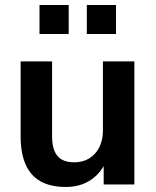

<svg xmlns="http://www.w3.org/2000/svg" viewBox="-20 -733 619 763"><path d="M242 10Q181 10 141 -12.5Q101 -35 81.5 -80Q62 -125 62 -192V-489H187V-190Q187 -156 196.5 -133Q206 -110 225.5 -99Q245 -88 275 -88Q309 -88 334.5 -103.5Q360 -119 374.5 -147.5Q389 -176 389 -214V-489H514V0H392V-102H406Q385 -48 342.5 -19Q300 10 242 10ZM325 -598V-713H441V-598ZM137 -598V-713H253V-598Z"/></svg>

Font: NunitoSans3
Style: Bold
Weight: 700
Designer: Vernon Adams
Foundry: Vernon Adams
Version: Version 3.101;gftools[0.9.27]